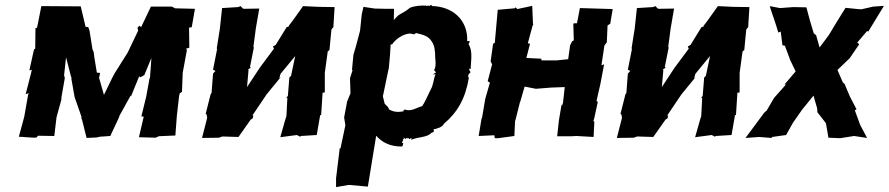

<svg xmlns="http://www.w3.org/2000/svg" viewBox="-20 -559 3634 785"><path d="M405 -171 385 -241 388 -254 389 -261 376 -262C372 -290 366 -317 363 -346L358 -358L346 -434L341 -448L333 -449H330L310 -533L149 -534L134 -458L131 -445L125 -444L124 -360L119 -357L100 -271L110 -274L107 -260L85 -174L98 -178L95 -172L79 -81L57 0L119 4L130 3L135 -4L202 -3L211 -79L231 -152V-157V-160L245 -240L242 -251L250 -325L271 -243L272 -246V-236L285 -162L313 -82V-73L315 -71L334 5L376 3L388 0L431 -3L467 -80L468 -85L514 -168L516 -166L549 -247L554 -243L570 -252L599 -322L593 -237L592 -242L578 -165L558 -83L568 -82L567 -79L548 2L616 4L626 0L628 -2L697 -5L703 -85L713 -173V-168L715 -178L724 -183L727 -261L744 -354L741 -360L754 -364L753 -446L764 -448L777 -523L696 -525L683 -532H597L557 -448L550 -454L542 -445L545 -434L502 -344L451 -263L446 -254L439 -241Z M1343 -448 1348 -530 1282 -531 1219 -534C1200 -508 1181 -479 1161 -454V-451L1152 -448L1107 -375L1096 -369L1100 -360L1042 -282L990 -203L996 -271L995 -276L1006 -282L1002 -285L1018 -365L1016 -367L1026 -443L1040 -524L977 -523L972 -525L964 -534L953 -530L888 -526L879 -442L866 -360H868L851 -274L861 -269L851 -258L845 -179L841 -173L821 -94L825 -90L827 -77L806 5L875 4L889 -1L955 1L1005 -70L1013 -75L1016 -86L1012 -87L1070 -173L1128 -244L1122 -239L1127 -257L1187 -330L1170 -249L1163 -242L1157 -167L1149 -157L1155 -160L1151 -84L1147 -72L1126 2L1194 -7L1207 0L1210 -3L1275 -7L1289 -88L1293 -89L1299 -180L1308 -181V-263V-261L1320 -349L1327 -354L1335 -438C1337 -441 1340 -445 1343 -448Z M1590 -477 1591 -523H1559L1512 -524L1466 -531L1459 -500L1452 -433L1435 -369L1425 -335L1419 -272L1422 -274L1411 -239L1413 -178L1399 -143L1387 -79L1392 -47L1386 -18L1372 48L1369 47L1354 170V206L1406 197L1484 204L1518 -4C1541 22 1574 41 1625 40L1629 27L1623 24L1629 13L1626 12L1632 7C1623 3 1631 0 1631 10C1630 6 1636 3 1639 11C1640 3 1642 7 1652 6C1650 12 1661 10 1656 5C1664 11 1668 2 1660 13C1693 -1 1726 4 1744 -16C1742 -17 1747 -14 1754 -22C1753 -20 1757 -18 1752 -30C1767 -33 1789 -39 1795 -53C1851 -100 1883 -157 1897 -241C1889 -248 1894 -250 1900 -244C1889 -252 1898 -250 1895 -254L1904 -264C1898 -273 1894 -283 1904 -276C1907 -321 1912 -352 1896 -378C1894 -378 1903 -389 1899 -391C1906 -394 1900 -390 1890 -391C1894 -464 1845 -528 1754 -534H1747C1754 -529 1743 -540 1744 -535C1747 -541 1738 -539 1737 -534C1731 -539 1723 -532 1722 -536C1705 -537 1677 -536 1656 -527C1635 -509 1620 -505 1607 -495C1601 -489 1595 -483 1590 -477ZM1634 -112C1634 -102 1640 -111 1630 -109V-104C1604 -99 1587 -102 1570 -112C1569 -126 1550 -130 1551 -143C1548 -151 1547 -160 1545 -168H1546L1570 -283L1575 -340L1577 -375C1573 -371 1582 -383 1582 -376C1598 -401 1631 -421 1656 -422C1672 -420 1671 -415 1681 -424C1712 -416 1731 -413 1746 -388C1759 -369 1757 -349 1759 -341C1758 -317 1766 -292 1755 -272C1756 -273 1759 -274 1754 -273L1763 -263C1757 -260 1752 -257 1751 -254C1751 -254 1754 -255 1761 -256C1752 -235 1752 -211 1741 -193C1725 -161 1718 -142 1706 -125C1684 -120 1660 -100 1634 -112Z M2407 1 2410 -62 2406 -64 2410 -77 2424 -142 2419 -147 2435 -217 2450 -296 2439 -292 2451 -372 2452 -374 2461 -386 2464 -455 2475 -462 2485 -522 2351 -526 2339 -464H2329L2324 -462L2326 -394L2319 -390L2311 -374L2303 -317L2255 -312H2194L2193 -319L2132 -322L2147 -380L2138 -382L2158 -456H2160L2159 -465L2156 -535L2095 -522L2088 -529L2084 -525L2015 -519L2003 -384L1996 -380L1986 -308L1992 -296L1974 -227L1983 -221L1964 -155L1951 -78L1949 -75L1937 -3L2001 -6L2003 6H2017L2083 -3L2086 -66H2087L2102 -126L2106 -142L2107 -143L2125 -205L2171 -196L2234 -201L2289 -203L2282 -140L2278 -127L2276 -132L2265 -66L2258 -2H2318L2337 -3Z M3039 -448 3044 -530 2978 -531 2915 -534C2896 -508 2877 -479 2857 -454V-451L2848 -448L2803 -375L2792 -369L2796 -360L2738 -282L2686 -203L2692 -271L2691 -276L2702 -282L2698 -285L2714 -365L2712 -367L2722 -443L2736 -524L2673 -523L2668 -525L2660 -534L2649 -530L2584 -526L2575 -442L2562 -360H2564L2547 -274L2557 -269L2547 -258L2541 -179L2537 -173L2517 -94L2521 -90L2523 -77L2502 5L2571 4L2585 -1L2651 1L2701 -70L2709 -75L2712 -86L2708 -87L2766 -173L2824 -244L2818 -239L2823 -257L2883 -330L2866 -249L2859 -242L2853 -167L2845 -157L2851 -160L2847 -84L2843 -72L2822 2L2890 -7L2903 0L2906 -3L2971 -7L2985 -88L2989 -89L2995 -180L3004 -181V-263V-261L3016 -349L3023 -354L3031 -438C3033 -441 3036 -445 3039 -448Z M3331 -365 3317 -414H3318L3307 -423C3296 -458 3286 -493 3277 -529L3223 -530L3169 -526L3127 -534C3138 -498 3152 -463 3162 -426L3172 -430L3179 -374L3189 -372L3211 -313L3233 -267L3187 -213L3194 -214L3145 -159L3114 -106L3111 -104L3106 -100L3028 5L3084 1L3134 5L3137 1L3194 -7L3222 -57L3259 -110L3306 -168L3321 -116L3322 -100L3357 -55L3367 4L3415 6L3472 -3L3525 5L3497 -48L3475 -108L3482 -112L3455 -164L3433 -216L3426 -222L3404 -273L3454 -321L3493 -378L3485 -385L3525 -432L3530 -430L3594 -535L3550 -532L3502 -521L3487 -522L3437 -527C3414 -490 3391 -454 3369 -416Z"/></svg>

Font: Asimov Print
Style: DIt
Weight: 250
Width: 0
Designer: Google
Version: Version 2.000980: 2014